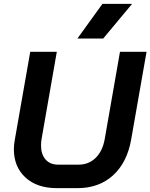

<svg xmlns="http://www.w3.org/2000/svg" viewBox="-20 -969 781 997"><path d="M52 -194Q52 -216 57 -244L137 -700H275L196 -248Q193 -230 193 -214Q193 -168 216.5 -141Q240 -114 282 -114H388Q441 -114 477 -149.5Q513 -185 524 -248L603 -700H741L661 -244Q640 -125 567 -58.5Q494 8 382 8H276Q172 8 112 -47.5Q52 -103 52 -194ZM512 -949H666L516 -769H382Z"/></svg>

Font: Bai Jamjuree
Style: Bold Italic
Weight: 700
Italic angle: -10°
Designer: Katatrad Aksorn Co.,Ltd.
Foundry: Cadson Demak Co.,Ltd.
Version: Version 1.000; ttfautohint (v1.6)